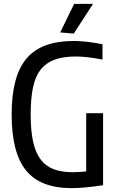

<svg xmlns="http://www.w3.org/2000/svg" viewBox="-20 -959 602 989"><path d="M290 -792 362 -939H459L360 -786ZM345 10Q186 9 113 -82.5Q40 -174 40 -369Q40 -468 59 -540Q78 -612 117 -658Q156 -704 217 -726Q278 -748 362 -748Q391 -748 430.5 -743.5Q470 -739 508 -731V-652Q468 -660 434 -664Q400 -668 371 -668Q306 -668 262 -652Q218 -636 190 -601Q162 -566 150 -508.5Q138 -451 138 -369Q138 -288 150 -231.5Q162 -175 188 -139.5Q214 -104 255 -88Q296 -72 354 -72Q368 -72 386 -73Q404 -74 424 -76V-376H511V-5Q457 3 419.5 6.5Q382 10 345 10Z"/></svg>

Font: Encode Sans Compressed
Style: Medium
Weight: 500
Designer: Pablo Impallari, Andres Torresi
Foundry: Pablo Impallari, Andres Torresi
Version: Version 1.000; ttfautohint (v1.00) -l 8 -r 50 -G 200 -x 14 -